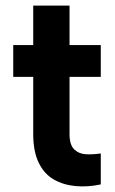

<svg xmlns="http://www.w3.org/2000/svg" viewBox="-20 -660 407 682"><path d="M98 -500V-640H227V-500H338V-387H227V-184Q227 -145 244 -129Q261 -113 286.5 -112Q312 -111 338 -115V-5Q292 5 248.5 1Q205 -3 171 -22.5Q137 -42 117.5 -82Q98 -122 98 -184V-387H27V-500Z"/></svg>

Font: Albert Sans
Style: Bold
Weight: 700
Designer: Andreas Rasmussen
Foundry: a.Foundry
Version: Version 1.025